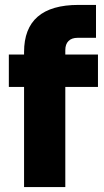

<svg xmlns="http://www.w3.org/2000/svg" viewBox="-20 -762 423 782"><path d="M300 -742H371V-608H296Q272 -608 259 -595Q246 -582 246 -558V-540H379V-408H246V0H78V-408H16V-540H78V-550Q78 -742 300 -742Z"/></svg>

Font: Sora-SIA ExtraBold
Style: Regular
Weight: 800
Designer: Jonathan Barnbrook, Julián Moncada
Foundry: Barnbrook Fonts
Version: Version 2.000